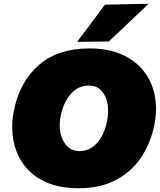

<svg xmlns="http://www.w3.org/2000/svg" viewBox="-20 -987 851 1023"><path d="M400 16Q294.5 16 221 -18.2Q147.5 -52.5 105 -111.8Q62.5 -171 50.2 -246.2Q38 -321.5 55 -403Q86.5 -553 187.8 -641Q289 -729 456 -729Q557.5 -729 630.8 -696Q704 -663 748 -605.5Q792 -548 805.5 -473.2Q819 -398.5 801 -315Q780 -217 728 -142.5Q676 -68 593.8 -26Q511.5 16 400 16ZM404 -182Q457.5 -182 496 -224Q534.5 -266 550 -340Q560.5 -388.5 553.2 -432.2Q546 -476 521 -503.5Q496 -531 453 -531Q397 -531 358 -487Q319 -443 304 -373Q293 -322.5 302 -279Q311 -235.5 337.2 -208.8Q363.5 -182 404 -182ZM391 -764Q428.5 -814.5 465.5 -863.5Q502.5 -912.5 539 -962L772 -967Q717 -914.5 663.5 -864Q610 -813.5 560 -766Z"/></svg>

Font: Commissioner Black
Style: Italic
Weight: 900
Italic angle: -12°
Designer: Kostas Bartsokas
Foundry: Kostas Bartsokas
Version: Version 1.000; ttfautohint (v1.8.3)